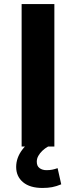

<svg xmlns="http://www.w3.org/2000/svg" viewBox="-20 -725 375 950"><path d="M87 0V-705H249V0ZM190 205Q128 205 94 176.5Q60 148 60 101Q60 56 90 16Q120 -24 168 -46L218 0Q202 9 189.5 21Q177 33 169.5 46.5Q162 60 162 75Q162 97 176 107Q190 117 210 117Q226 117 238.5 114.5Q251 112 265 107L283 187Q259 197 238 201Q217 205 190 205Z"/></svg>

Font: Nunito Sans 8pt ExtraBold
Style: Regular
Weight: 800
Version: Version 3.101;gftools[0.9.27]